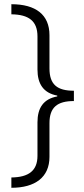

<svg xmlns="http://www.w3.org/2000/svg" viewBox="-20 -734 399 912"><path d="M34 109V158C147 158 215 108 215 11V-149C215 -224 252 -254 331 -254V-303C252 -303 215 -332 215 -409V-567C215 -664 150 -714 34 -714V-666C117 -665 158 -634 158 -561V-404C158 -336 186 -292 252 -280V-276C186 -264 158 -221 158 -153V6C158 77 116 108 34 109Z"/></svg>

Font: Noto Sans Myanmar UI Light
Style: Regular
Weight: 300
Designer: Monotype Design Team
Foundry: Monotype Imaging Inc.
Version: Version 2.103